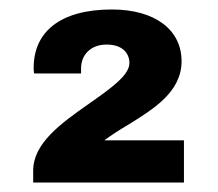

<svg xmlns="http://www.w3.org/2000/svg" viewBox="-20 -825 460 405"><path d="M50 -440H368V-529H200C215 -540 232 -551 249 -561C304 -595 363 -631 363 -696C363 -762 307 -805 216 -805C106 -805 51 -757 51 -682C51 -678 51 -675 52 -670H151V-681C151 -709 171 -731 205 -731C239 -731 253 -712 253 -692C253 -666 213 -638 166 -605C109 -565 50 -523 50 -465Z"/></svg>

Font: Archivo Black
Style: Regular
Weight: 900
Designer: Hector Gatti
Foundry: Omnibus-Type
Version: Version 2.001